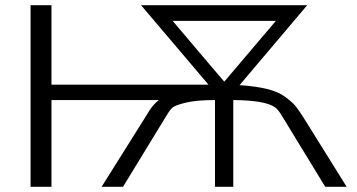

<svg xmlns="http://www.w3.org/2000/svg" viewBox="-20 -715 1367 735"><path d="M97 0V-695H177V-391H778Q735 -442 649 -543Q563 -644 520 -695H1156L897 -389Q959 -385 1002 -374.5Q1045 -364 1072 -344Q1099 -324 1110.5 -310Q1122 -296 1140 -268L1307 0H1225L1062 -267Q1045 -296 1033 -304Q996 -331 873 -332V0H803V-332Q732 -332 691 -322Q650 -312 640 -303Q630 -294 618 -273Q615 -269 614 -267L451 0H369L536 -266Q538 -269 543.5 -278Q549 -287 550 -288.5Q551 -290 555.5 -297Q560 -304 562 -306Q564 -308 568.5 -313.5Q573 -319 577.5 -323Q582 -327 588 -332H177V0ZM641 -635 774 -478 838 -403H839L1036 -635Z"/></svg>

Font: Coval
Style: ExtraLight
Weight: 250
Foundry: Context Ltd
Version: Version 001.000